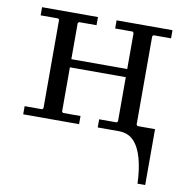

<svg xmlns="http://www.w3.org/2000/svg" viewBox="-76 -534 792 812"><g transform="rotate(10 320.0 -127.5)"><path d="M450 -35H600V205H567Q565 145 552.5 98.5Q540 52 515.5 26Q491 0 450 0ZM360 0V-35H435L440 -40V-420L435 -425H360V-460H600V-425H525L520 -420V-40L525 -35H600V0ZM40 0V-35H115L120 -40V-420L115 -425H40V-460H280V-425H205L200 -420V-40L205 -35H280V0ZM160 -230V-265H488V-230Z"/></g></svg>

Font: Brygada 1918
Style: Regular
Weight: 400
Designer: Mateusz Machalski | Borys Kosmynka | Przemek Hoffer
Foundry: NIEPODLEGLA 2018
Version: Version 3.006